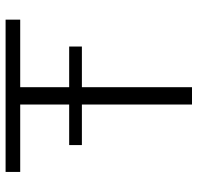

<svg xmlns="http://www.w3.org/2000/svg" viewBox="-30 -677 707 687"><g transform="rotate(-90 323.5 -333.5)"><path d="M355 0H293V-614.7H51.8V-667H596.7V-614.7H355ZM500.5 -439.5V-394H147.9V-439.5Z"/></g></svg>

Font: Estedad-FD Light
Style: Regular
Weight: 300
Designer: Amin Abedi
Version: Version 7.3